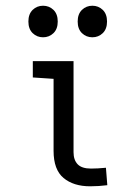

<svg xmlns="http://www.w3.org/2000/svg" viewBox="-20 -653 478 677"><path d="M239.3 -437.5V-116.2Q239.3 -88.9 253.9 -73.7Q268.6 -58.6 300.8 -58.6Q324.2 -58.6 353.5 -61.5L358.4 0Q328.1 3.9 297.9 3.9Q239.3 3.9 204.1 -25.4Q168.9 -54.7 168.9 -121.1V-375L95.7 -379.9V-437.5ZM80.1 -577.1Q80.1 -603.5 95.2 -618.2Q110.4 -632.8 131.8 -632.8Q153.3 -632.8 168.5 -618.2Q183.6 -603.5 183.6 -577.1Q183.6 -550.8 168.5 -536.1Q153.3 -521.5 131.8 -521.5Q110.4 -521.5 95.2 -536.1Q80.1 -550.8 80.1 -577.1ZM253.9 -577.1Q253.9 -603.5 269 -618.2Q284.2 -632.8 305.7 -632.8Q327.1 -632.8 342.3 -618.2Q357.4 -603.5 357.4 -577.1Q357.4 -550.8 342.3 -536.1Q327.1 -521.5 305.7 -521.5Q284.2 -521.5 269 -536.1Q253.9 -550.8 253.9 -577.1Z"/></svg>

Font: Sudo Var
Style: Regular
Weight: 400
Monospace: yes
Designer: Jens Kutilek
Foundry: Jens Kutilek
Version: Version 0.065;FEAKit 1.0